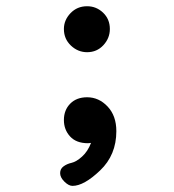

<svg xmlns="http://www.w3.org/2000/svg" viewBox="-20 -464 565 622"><path d="M274.9 -1Q273.9 -1 270 -0.5Q266.1 0 265.1 0Q227.1 0 207 -22Q187 -43.9 187 -75.2Q187 -107.4 207.5 -128.2Q228 -148.9 262.2 -148.9Q300.3 -148.9 328.6 -118.9Q356.9 -88.9 356.9 -39.1Q356.9 38.1 304.4 88.1Q252 138.2 214.8 138.2Q202.6 138.2 188.7 124.5Q174.8 110.8 174.8 96.9Q174.8 83 185.8 75Q196.8 66.9 211.9 63.5Q227.1 60.1 245.6 43.5Q264.2 26.9 274.9 -1ZM187 -370.1Q187 -398.9 208.5 -421.4Q230 -443.8 262.2 -443.8Q292 -443.8 314 -422.9Q335.9 -401.9 335.9 -370.1Q335.9 -340.3 314.9 -317.6Q293.9 -294.9 262.2 -294.9Q232.4 -294.9 209.7 -316.4Q187 -337.9 187 -370.1Z"/></svg>

Font: CMU Typewriter Text
Style: Bold
Weight: 700
Version: Version 0.7.0